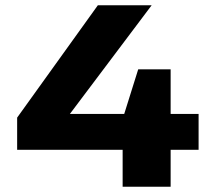

<svg xmlns="http://www.w3.org/2000/svg" viewBox="-20 -708 817 728"><path d="M445 0V-140H45V-262L351 -688H555L245 -276H451L504 -445H627V-276H733V-140H627V0Z"/></svg>

Font: Saira Expanded
Style: Bold
Weight: 700
Width: 7
Designer: Hector Gatti with collaboration of the Omnibus-Type team
Foundry: Omnibus-Type
Version: Version 1.100; ttfautohint (v1.8.3)